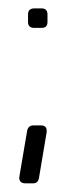

<svg xmlns="http://www.w3.org/2000/svg" viewBox="-20 -338 176 448"><path d="M90.8 -304.2V-286.6Q90.8 -272.9 77.1 -272.9H60.1Q45.4 -272.9 45.4 -286.6V-304.2Q45.4 -318.4 60.1 -318.4H77.1Q90.8 -318.4 90.8 -304.2ZM58.1 -45.4H75.2Q88.9 -45.4 88.9 -33.2Q88.9 -33.2 88.9 -29.8L70.8 78.1Q68.4 89.8 57.1 89.8H40Q24.9 89.8 24.9 76.7Q24.9 76.2 25.1 75Q25.4 73.7 25.4 72.8L43.5 -33.7Q46.4 -45.4 58.1 -45.4Z"/></svg>

Font: GOSTRUS
Style: type A
Weight: 200
Designer: Юрий и Татьяна Кривогуз
Version: Version 01.0